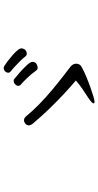

<svg xmlns="http://www.w3.org/2000/svg" viewBox="234 -921 532 1040"><g transform="rotate(-90 500.0 -401.0)"><path d="M751 -531Q749 -529 743 -525.5Q737 -522 730 -522Q719 -522 713 -531Q706 -541 691 -556Q676 -571 660 -586Q644 -601 633 -609Q626 -615 626 -622Q626 -631 633.5 -639Q641 -647 651 -647Q656 -647 662 -644Q672 -638 688 -626Q704 -614 720 -600Q736 -586 747 -573Q758 -560 758 -551Q758 -542 751 -531ZM675 -470Q672 -469 666.5 -466Q661 -463 654 -463Q643 -463 638 -471Q619 -498 595.5 -522Q572 -546 562 -554Q555 -560 555 -568Q555 -577 563.5 -585Q572 -593 582 -593Q589 -593 593 -589Q607 -578 628.5 -559Q650 -540 667.5 -521Q685 -502 685 -491Q685 -478 675 -470ZM584 -256Q552 -283 510 -322Q468 -361 425.5 -405.5Q383 -450 348 -492Q341 -502 341 -511Q341 -522 350 -529.5Q359 -537 369 -537Q379 -537 388 -528Q418 -491 455.5 -454.5Q493 -418 532 -385.5Q571 -353 604.5 -327Q638 -301 659 -285Q675 -272 675 -254Q675 -234 656 -224Q634 -212 605.5 -200Q577 -188 549 -178Q521 -168 499 -161.5Q477 -155 469 -155Q460 -155 460 -160Q460 -169 492 -190Q515 -205 538 -220.5Q561 -236 584 -256Z"/></g></svg>

Font: Moon Stars Kai T HW
Style: Regular
Weight: 400
Designer: GuiWonder
Version: Version 1.101